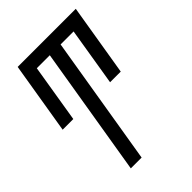

<svg xmlns="http://www.w3.org/2000/svg" viewBox="-215 -617 930 930"><g transform="rotate(-45 250.0 -152.5)"><path d="M121 215 231 -450H142L93 -151H20L81 -520H479L418 -151H345L394 -450H305L195 215Z"/></g></svg>

Font: Iosevka Term Curly Oblique
Style: Regular
Weight: 400
Italic angle: -9°
Designer: Belleve Invis
Foundry: Belleve Invis
Version: Version 32.3.0